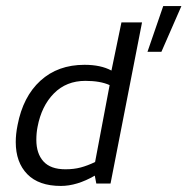

<svg xmlns="http://www.w3.org/2000/svg" viewBox="-20 -606 619 634"><path d="M513 -435H467L519 -586H579ZM32 -137Q32 -163 38 -193Q56 -287 113.5 -339.5Q171 -392 259 -392Q313 -392 348 -373L381 -532H449L345 0H298L293 -26Q234 8 181 8Q108 8 70 -31Q32 -70 32 -137ZM294 -71 342 -325Q311 -339 262 -339Q199 -339 158 -297.5Q117 -256 104 -187Q100 -167 100 -144Q100 -99 123.5 -73Q147 -47 196 -47Q224 -47 246.5 -53Q269 -59 294 -71Z"/></svg>

Font: Cambay Devanagari
Style: Italic
Weight: 400
Italic angle: -11°
Designer: Pooja Saxena
Foundry: Pooja Saxena
Version: Version 1.018;PS 001.018;hotconv 1.0.70;makeotf.lib2.5.58329